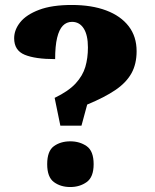

<svg xmlns="http://www.w3.org/2000/svg" viewBox="-20 -744 625 773"><path d="M223 -238 200 -350Q256 -377 284.5 -408Q313 -439 323.5 -474.5Q334 -510 334 -553Q334 -603 317 -629.5Q300 -656 270 -656Q248 -656 233 -640.5Q218 -625 210 -592Q202 -559 202 -506Q122 -506 79.5 -523.5Q37 -541 37 -590Q37 -624 61.5 -654.5Q86 -685 137.5 -704.5Q189 -724 269 -724Q349 -724 407.5 -702Q466 -680 498 -638.5Q530 -597 530 -538Q530 -486 509 -448.5Q488 -411 444.5 -381.5Q401 -352 331 -323L308 -238ZM263 9Q224 9 197 -11Q170 -31 170 -83Q170 -136 197 -155.5Q224 -175 263 -175Q301 -175 329 -155.5Q357 -136 357 -83Q357 -31 329 -11Q301 9 263 9Z"/></svg>

Font: Noto Serif Gujarati Black
Style: Regular
Weight: 900
Version: Version 2.102